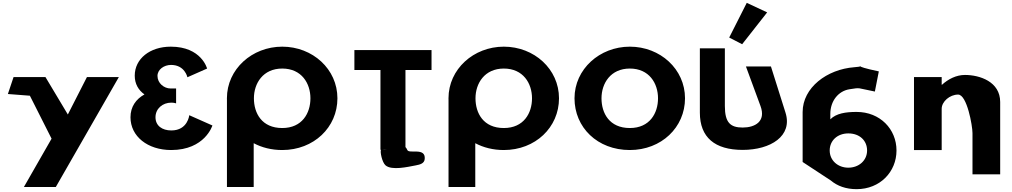

<svg xmlns="http://www.w3.org/2000/svg" viewBox="-20 -1055 7116 1350"><path d="M591.2 -513 457 -250 299.7 -513H75.3L35.4 -394L190.1 -382L342.6 -80L147.9 260H372.3L815.6 -513Z M1297.7 -511.8C1297.7 -511.8 1279.9 -598.5 1182.7 -598.5C1133.1 -598.5 1087.3 -566.2 1087.3 -521.2C1087.3 -470.2 1133.1 -432.8 1179.9 -432.8H1218.2V-328.2C1218.2 -328.2 1203.3 -333.3 1184.6 -333.3C1122.9 -333.3 1073.3 -290.8 1073.3 -230.5C1073.3 -171 1120 -137.8 1184.6 -137.8C1300.5 -137.8 1310.8 -244.9 1310.8 -244.9L1473.5 -172.7C1473.5 -172.7 1421.1 -0.1 1183.6 -0.1C1018.1 -0.1 897.5 -96.2 897.5 -230.5C897.5 -304.4 935.9 -358 995.7 -391.1C953.6 -420.9 927.4 -465.1 927.4 -522.9C927.4 -641.9 1034 -726.9 1180.8 -726.9C1396.8 -726.9 1436.1 -573 1436.1 -573Z M1765.3 -363.9C1765.3 -468.5 1828.9 -573 1964.5 -573C2101 -573 2162.7 -468.5 2162.7 -363.9C2162.7 -259.4 2104.7 -154.8 1964.5 -154.8C1820.5 -154.8 1765.3 -259.4 1765.3 -363.9ZM1575.5 -363.9C1575.5 -359.8 1575.6 -355.7 1575.7 -351.7V260H1763.8V-48.1C1821.1 -17.5 1889.1 -0.1 1964.5 -0.1C2186.1 -0.1 2352.5 -159.1 2352.5 -363.9C2352.5 -568.8 2178.6 -726.9 1964.5 -726.9C1752.2 -726.9 1575.5 -568.8 1575.5 -363.9Z M2471.8 -562.9H2655.1V-1.9L2659.4 -1.8C2650.7 9.2 2666.2 87 2691.3 108C2735.1 144.6 2844.2 119 2902.5 108C2935.5 102 2963.5 93.7 2966.3 63C2974 -21 2856.5 28.7 2844.2 0C2840.2 -9.2 2835.8 -16 2830.9 -20.9V-562.9H3014.2V-703.1H2471.8ZM2698.3 -1.1C2689.1 -0.1 2679.6 -0.1 2669.8 -1.6Z M3323.3 -363.9C3323.3 -468.5 3386.9 -573 3522.5 -573C3659 -573 3720.7 -468.5 3720.7 -363.9C3720.7 -259.4 3662.7 -154.8 3522.5 -154.8C3378.5 -154.8 3323.3 -259.4 3323.3 -363.9ZM3133.5 -363.9C3133.5 -359.8 3133.6 -355.7 3133.7 -351.7V260H3321.8V-48.1C3379.1 -17.5 3447.1 -0.1 3522.5 -0.1C3744.1 -0.1 3910.5 -159.1 3910.5 -363.9C3910.5 -568.8 3736.6 -726.9 3522.5 -726.9C3310.2 -726.9 3133.5 -568.8 3133.5 -363.9Z M4019.5 -363.9C4019.5 -159.1 4180.3 -0.1 4408.5 -0.1C4630.1 -0.1 4796.5 -159.1 4796.5 -363.9C4796.5 -568.8 4622.6 -726.9 4408.5 -726.9C4196.2 -726.9 4019.5 -568.8 4019.5 -363.9ZM4209.3 -363.9C4209.3 -468.5 4272.9 -573 4408.5 -573C4545 -573 4606.7 -468.5 4606.7 -363.9C4606.7 -259.4 4548.7 -154.8 4408.5 -154.8C4264.5 -154.8 4209.3 -259.4 4209.3 -363.9Z M5107.2 -791 5198.2 -744 5374.1 -967.9 5230.7 -1035.1ZM5400.7 -587.5H5224.9L5327.3 -309.5C5367.5 -200.5 5288 -158.2 5202 -158.2C5116 -158.2 5076.7 -192.2 5076.7 -309.5V-715H4900.9V-262.8C4900.9 -89.4 5005.6 -1 5202 -1C5398.3 -1 5554.8 -98.6 5503.1 -262.8Z M6159.2 -553C6056.3 -574.7 6033 -584.7 6029.2 -588.3C6025.8 -586.8 6015.1 -584.4 5986.5 -582.3C5794.6 -567.8 5623.5 -438.9 5623.5 -267V84L5821.5 214C5867.7 253 5928.2 275 6003 275C6168 275 6283.5 153 6283.5 3C6283.5 -147 6168 -268 6003 -268C5926 -268 5860 -258 5818.2 -216V-254C5818.2 -345 5874.6 -415.1 5952.8 -427.4C6036.2 -440.4 6001.2 -436.4 6131.4 -411.3ZM6076.7 3C6076.7 74 6018.4 124 5944.7 124C5872.1 124 5813.8 74 5813.8 3C5813.8 -67 5868.8 -117 5944.7 -117C6023.9 -117 6076.7 -67 6076.7 3ZM6029.2 -588.3C6026.6 -590.8 6033.6 -590.2 6029.2 -588.3Z M6406.5 0H6601.2V-290C6601.2 -341 6658.3 -390 6716.7 -390C6779.3 -390 6817.8 -170 6817.8 -119V171H7012.5V-338C7012.5 -481 6868.5 -528 6765 -528C6703.5 -528 6647.3 -499 6603.3 -459H6601.2V-513H6406.5Z"/></svg>

Font: Hussar
Style: BdWide
Weight: 700
Foundry: Cannot Into Space Fonts
Version: Version 2.00